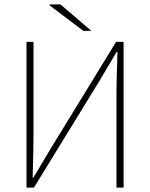

<svg xmlns="http://www.w3.org/2000/svg" viewBox="-20 -850 680 870"><path d="M100.1 0V-660.2H131.8V-231.9Q131.8 -173.8 127.9 -45.9H131.8L208 -173.8L505.9 -660.2H540V0H507.8V-434.1Q507.8 -474.1 512.2 -613.8H507.8L432.1 -485.8L133.8 0ZM357.9 -710 204.1 -826.2 206.1 -830.1H253.9L394 -710Z"/></svg>

Font: Source Sans 3 ExtraLight
Style: Regular
Weight: 200
Designer: Paul D. Hunt
Foundry: Adobe
Version: Version 3.052;hotconv 1.1.0;makeotfexe 2.6.0